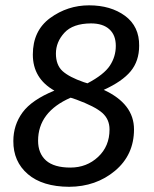

<svg xmlns="http://www.w3.org/2000/svg" viewBox="-20 -699 585 731"><path d="M397 -206.1Q397 -245.1 369.1 -269.5Q341.3 -293.9 271 -319.8L249 -327.1Q125 -272.9 125 -163.1Q125 -115.2 155.3 -87.9Q186 -61 248 -61Q310.1 -61 353.5 -101.6Q397 -142.1 397 -206.1ZM326.2 -609.9Q257.3 -609.4 225.1 -574.2Q192.9 -539.1 192.9 -495.1Q192.9 -451.2 218.3 -428.2Q243.7 -405.3 298.8 -386.2L313 -381.8Q376 -415 398.4 -449.2Q420.9 -483.4 420.9 -524.4Q420.9 -565.4 396.5 -587.4Q372.1 -609.9 326.2 -609.9ZM243.2 12.2Q141.6 11.7 85.9 -36.1Q30.3 -84 30.8 -162.1Q30.8 -223.1 65.9 -271Q101.1 -318.8 187 -354Q105 -400.4 105 -491.2Q105 -582 170.9 -630.4Q237.3 -678.7 319.3 -678.7Q401.4 -678.7 456.1 -638.7Q510.7 -598.1 509.8 -524.9Q509.8 -466.8 477.5 -427.7Q445.3 -388.7 375 -356.9Q490.2 -303.7 490.2 -206.5Q490.2 -109.4 418 -48.8Q345.7 11.7 243.2 12.2Z"/></svg>

Font: FiraSans-Italic
Style: Italic
Weight: 400
Italic angle: -8°
Designer: Carrois Corporate & Edenspiekermann AG
Foundry: Carrois Corporate GbR & Edenspiekermann AG
Version: Version 3.106;PS 003.106;hotconv 1.0.70;makeotf.lib2.5.58329